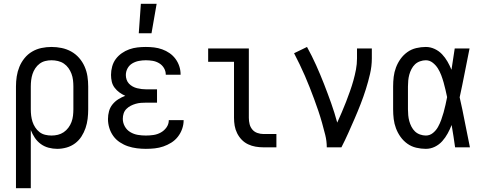

<svg xmlns="http://www.w3.org/2000/svg" viewBox="-20 -775 2540 1010"><path d="M64 215V-320Q64 -347 68 -373Q72 -399 82 -423.5Q92 -448 109 -469Q126 -490 149 -503.5Q172 -517 198 -522.5Q224 -528 251 -528Q278 -528 304.5 -522.5Q331 -517 354.5 -504Q378 -491 396 -470.5Q414 -450 425 -425Q436 -400 440 -373.5Q444 -347 444 -320V-200Q444 -175 441 -150Q438 -125 430 -101.5Q422 -78 408.5 -57Q395 -36 375 -21Q355 -6 330.5 1Q306 8 281 8Q258 8 235.5 2Q213 -4 194.5 -17.5Q176 -31 163 -50.5Q150 -70 142 -91V215ZM251 -62Q268 -62 284.5 -66Q301 -70 315 -79.5Q329 -89 339.5 -103Q350 -117 356 -133Q362 -149 364 -166Q366 -183 366 -200V-320Q366 -337 364 -354Q362 -371 356 -387Q350 -403 340 -417Q330 -431 316 -440.5Q302 -450 285 -454Q268 -458 251 -458Q234 -458 218 -454Q202 -450 188.5 -440Q175 -430 165.5 -415.5Q156 -401 151 -385.5Q146 -370 144 -353.5Q142 -337 142 -320V-200Q142 -183 144 -166.5Q146 -150 151 -134.5Q156 -119 165.5 -104.5Q175 -90 188 -80Q201 -70 217.5 -66Q234 -62 251 -62Z M710 -600 721 -755H804L777 -600ZM747 8Q724 8 700 5Q676 2 653.5 -5.5Q631 -13 610.5 -26.5Q590 -40 576 -59.5Q562 -79 555 -102Q548 -125 548 -149Q548 -170 553.5 -190Q559 -210 572 -226Q585 -242 602.5 -253Q620 -264 639 -271Q623 -278 608.5 -288.5Q594 -299 583 -313.5Q572 -328 568 -345.5Q564 -363 564 -381Q564 -403 570 -425Q576 -447 589 -464.5Q602 -482 620.5 -495Q639 -508 660 -515.5Q681 -523 703 -525.5Q725 -528 747 -528Q769 -528 790.5 -525.5Q812 -523 833 -515.5Q854 -508 872 -495.5Q890 -483 903 -465.5Q916 -448 923 -427Q930 -406 930 -384V-382H852V-383Q852 -401 842.5 -417Q833 -433 817 -442.5Q801 -452 783 -455Q765 -458 747 -458Q729 -458 710.5 -454.5Q692 -451 676 -441.5Q660 -432 651 -415.5Q642 -399 642 -380Q642 -368 646 -356Q650 -344 658.5 -335Q667 -326 678 -320Q689 -314 701 -311Q713 -308 725.5 -306.5Q738 -305 750 -305H806V-235H750Q736 -235 722 -234Q708 -233 694 -229Q680 -225 667.5 -218.5Q655 -212 645 -202Q635 -192 630.5 -178.5Q626 -165 626 -150Q626 -129 636.5 -110Q647 -91 665.5 -80Q684 -69 705 -65.5Q726 -62 747 -62Q768 -62 788 -65Q808 -68 826 -78Q844 -88 856 -105Q868 -122 868 -143H946V-142Q946 -119 938 -96.5Q930 -74 915.5 -55.5Q901 -37 881 -24.5Q861 -12 839 -4.5Q817 3 794 5.5Q771 8 747 8Z M1366 0Q1345 0 1324.5 -3.5Q1304 -7 1285 -16Q1266 -25 1251.5 -40Q1237 -55 1227.5 -74Q1218 -93 1214.5 -113.5Q1211 -134 1211 -155V-450H1075V-520H1289V-155Q1289 -138 1293 -122Q1297 -106 1307.5 -93.5Q1318 -81 1334 -75.5Q1350 -70 1366 -70H1434V0Z M1699 0Q1699 -33 1691 -65Q1683 -97 1674 -129Q1665 -161 1654.5 -192Q1644 -223 1632.5 -254Q1621 -285 1609 -315.5Q1597 -346 1584 -376Q1571 -406 1556.5 -436Q1542 -466 1527 -495L1595 -528Q1621 -481 1643 -432Q1665 -383 1684.5 -333Q1704 -283 1722 -232.5Q1740 -182 1754 -130Q1766 -157 1778 -184.5Q1790 -212 1800.5 -239.5Q1811 -267 1821 -295Q1831 -323 1839 -351.5Q1847 -380 1852.5 -409Q1858 -438 1858 -468V-520H1936V-468Q1936 -427 1926.5 -386Q1917 -345 1904.5 -305.5Q1892 -266 1877 -227.5Q1862 -189 1845.5 -151Q1829 -113 1812 -75Q1795 -37 1776 0Z M2220 8Q2195 8 2169.5 2Q2144 -4 2123 -19Q2102 -34 2087 -55Q2072 -76 2063 -100Q2054 -124 2051 -149Q2048 -174 2048 -200V-320Q2048 -346 2051 -371Q2054 -396 2063 -420Q2072 -444 2087 -465Q2102 -486 2123 -501Q2144 -516 2169.5 -522Q2195 -528 2220 -528Q2244 -528 2266.5 -517.5Q2289 -507 2305.5 -489.5Q2322 -472 2334 -451Q2346 -430 2355 -408Q2359 -436 2363.5 -464Q2368 -492 2372 -520H2450Q2437 -456 2424.5 -391.5Q2412 -327 2398 -263Q2413 -198 2425.5 -132Q2438 -66 2452 0H2374Q2370 -29 2365.5 -58Q2361 -87 2356 -116V-118Q2347 -95 2335 -73Q2323 -51 2306.5 -32.5Q2290 -14 2267.5 -3Q2245 8 2220 8ZM2220 -62Q2241 -62 2257.5 -75.5Q2274 -89 2284 -107Q2294 -125 2301 -144.5Q2308 -164 2313.5 -183.5Q2319 -203 2323.5 -223.5Q2328 -244 2332 -264Q2328 -283 2323.5 -302.5Q2319 -322 2313.5 -341.5Q2308 -361 2301 -379.5Q2294 -398 2283.5 -415Q2273 -432 2256.5 -445Q2240 -458 2220 -458Q2205 -458 2189.5 -452.5Q2174 -447 2163 -436.5Q2152 -426 2144.5 -411.5Q2137 -397 2133 -382Q2129 -367 2127.5 -351.5Q2126 -336 2126 -320V-200Q2126 -184 2127.5 -168.5Q2129 -153 2133 -138Q2137 -123 2144.5 -108.5Q2152 -94 2163 -83.5Q2174 -73 2189.5 -67.5Q2205 -62 2220 -62Z"/></svg>

Font: Iosevka Algr
Style: Regular
Weight: 400
Monospace: yes
Designer: Belleve Invis
Foundry: Belleve Invis
Version: Version 26.0.2; ttfautohint (v1.8.3)